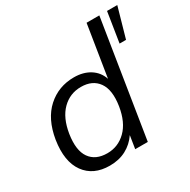

<svg xmlns="http://www.w3.org/2000/svg" viewBox="-166 -892 1045 1056"><g transform="rotate(-30 356.5 -363.5)"><path d="M237 9Q133 9 81 -63Q29 -135 49 -264Q69 -385 139 -448Q209 -511 307 -511Q366 -511 408 -484.5Q450 -458 466 -410L518 -736H599L482 0H402L415 -82Q386 -39 341 -15Q296 9 237 9ZM259 -57Q328 -57 378 -106Q428 -155 443 -249Q458 -346 422.5 -396Q387 -446 314 -446Q244 -446 194.5 -397Q145 -348 130 -254Q115 -156 150 -106.5Q185 -57 259 -57ZM618 -546 648 -736H713L659 -546Z"/></g></svg>

Font: Mulish
Style: Italic
Weight: 400
Italic angle: -9°
Designer: Vernon Adams
Foundry: Vernon Adams
Version: Version 3.603; ttfautohint (v1.8.3)